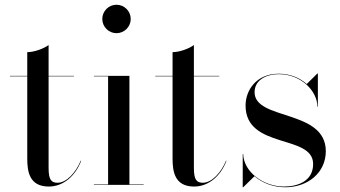

<svg xmlns="http://www.w3.org/2000/svg" viewBox="-20 -780 1436 810"><path d="M322.5 -102H320.5C300.5 -53 261 -9 223 -9C196 -9 185 -22 185 -72V-458H292V-460H185V-590C165 -575 125 -560 95 -560V-460H22V-458H95V-111C95 -56 104 7 186 7C247 7 298.5 -38 322.5 -102Z M411.5 -700C411.5 -667 438.5 -640 471.5 -640C504.5 -640 531.5 -667 531.5 -700C531.5 -733 504.5 -760 471.5 -760C438.5 -760 411.5 -733 411.5 -700ZM376 -2V0H586V-2H526V-460H376V-458H436V-2Z M935.5 -102H933.5C913.5 -53 874 -9 836 -9C809 -9 798 -22 798 -72V-458H905V-460H798V-590C778 -575 738 -560 708 -560V-460H635V-458H708V-111C708 -56 717 7 799 7C860 7 911.5 -38 935.5 -102Z M1006 10 1053.5 -36.5C1086.5 -8 1133 10 1183.5 10C1280.5 10 1354.5 -53 1354.5 -142C1354.5 -320 1054 -271 1054 -391C1054 -440 1099 -467 1157 -467C1251 -467 1319 -395 1319 -330H1321V-470H1319L1274 -425.5C1245 -451.5 1204.5 -469 1156 -469C1061 -469 1016 -399 1016 -335C1016 -149 1301 -215 1301 -88C1301 -17 1238 7 1178 7C1091 7 1008 -55 1006 -130H1004V10Z"/></svg>

Font: Bodoni* 96pt
Style: Regular
Weight: 400
Version: Version 2.3